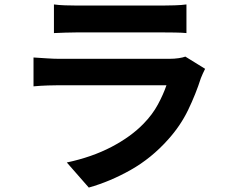

<svg xmlns="http://www.w3.org/2000/svg" viewBox="-20 -787 1040 865"><path d="M223 -767Q244 -764 273 -763Q302 -762 327 -762Q346 -762 385.5 -762Q425 -762 473.5 -762Q522 -762 570 -762Q618 -762 656 -762Q694 -762 712 -762Q735 -762 767 -763Q799 -764 820 -767V-638Q800 -640 768.5 -640.5Q737 -641 710 -641Q694 -641 655.5 -641Q617 -641 568.5 -641Q520 -641 471.5 -641Q423 -641 384 -641Q345 -641 327 -641Q303 -641 274.5 -640Q246 -639 223 -638ZM904 -477Q899 -467 893.5 -455Q888 -443 885 -435Q862 -363 827.5 -291.5Q793 -220 737 -158Q662 -74 569 -21.5Q476 31 380 58L281 -55Q394 -79 482 -125Q570 -171 627 -230Q667 -271 691.5 -316.5Q716 -362 730 -403Q719 -403 692 -403Q665 -403 627.5 -403Q590 -403 547 -403Q504 -403 459 -403Q414 -403 373 -403Q332 -403 299.5 -403Q267 -403 247 -403Q229 -403 196 -402Q163 -401 131 -398V-528Q163 -526 193.5 -524Q224 -522 247 -522Q262 -522 292.5 -522Q323 -522 363 -522Q403 -522 448.5 -522Q494 -522 539.5 -522Q585 -522 626 -522Q667 -522 697 -522Q727 -522 742 -522Q766 -522 785.5 -525Q805 -528 815 -532Z"/></svg>

Font: Noto Sans SC Thin
Style: Bold
Weight: 700
Version: Version 2.004-H2;hotconv 1.0.118;makeotfexe 2.5.65603